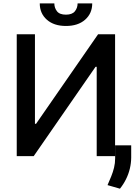

<svg xmlns="http://www.w3.org/2000/svg" viewBox="-20 -932 803 1146"><path d="M79.9 -727.3H188.6V-193.2H195.3L565.3 -727.3H666.9V0H557.2V-533.4H550.4L181.1 0H79.9ZM443.2 -911.9H530.5Q530.5 -851.9 488.1 -814.5Q445.7 -777 373.6 -777Q301.8 -777 259.6 -814.5Q217.3 -851.9 217.3 -911.9H304.3Q304.3 -885.3 320 -864.9Q335.6 -844.5 373.6 -844.5Q410.9 -844.5 427 -864.7Q443.2 -884.9 443.2 -911.9ZM763.1 -64.6V8.2Q762.8 41.9 755 74.6Q747.2 107.2 732.2 137.4Q717.3 167.6 696 194.2L621.8 172.9Q633.5 146.3 643.8 120.9Q654.1 95.5 660.7 68.9Q667.3 42.3 667.3 12.1V-64.6Z"/></svg>

Font: InterMG Medium
Style: Regular
Weight: 500
Designer: Rasmus Andersson
Foundry: rsms
Version: Version 3.019;December 26, 2023;FontCreator 15.0.0.2955 64-b